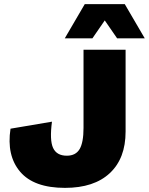

<svg xmlns="http://www.w3.org/2000/svg" viewBox="-20 -901 722 931"><path d="M682 -715H548L488 -802L428 -715H294L391 -881H585ZM589 -660V-263Q589 -133 512.5 -61.5Q436 10 295 10Q144 10 77.5 -68.5Q11 -147 31 -277L232 -311Q220 -221 237.5 -183.5Q255 -146 304 -146Q347 -146 366 -178Q385 -210 385 -281V-660Z"/></svg>

Font: Elaine Sans ExtraBold
Style: Regular
Weight: 800
Designer: Wei Huang
Foundry: Wei Huang
Version: Version 2.001;December 24, 2019;FontCreator 12.0.0.2547 64-b